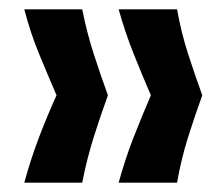

<svg xmlns="http://www.w3.org/2000/svg" viewBox="-20 -476 479 411"><path d="M359 -85H234Q248 -136 266 -182Q284 -228 303 -272Q284 -316 266 -361Q248 -406 234 -456H359Q368 -406 382.5 -361Q397 -316 413 -272Q397 -228 382.5 -182Q368 -136 359 -85ZM156 -85H32Q46 -136 63.5 -182Q81 -228 101 -272Q82 -316 63.5 -361Q45 -406 32 -456H156Q166 -406 180.5 -361Q195 -316 211 -272Q195 -228 180.5 -182Q166 -136 156 -85Z"/></svg>

Font: Bricolage Grotesque SemiBold
Style: Regular
Weight: 600
Designer: Mathieu Triay
Foundry: Atelier Triay
Version: Version 1.000;gftools[0.9.30]